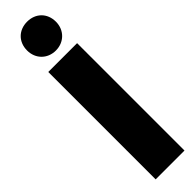

<svg xmlns="http://www.w3.org/2000/svg" viewBox="-323 -909 885 885"><g transform="rotate(-45 119.0 -466.5)"><path d="M137 -745C191 -745 231 -785 231 -839C231 -895 192 -933 137 -933C82 -933 43 -895 43 -839C43 -785 82 -745 137 -745ZM42 0H230V-700H42Z"/></g></svg>

Font: Arthouse Owned Black
Style: Regular
Weight: 900
Designer: Jeremy Tribby
Foundry: Tribby Type
Version: Version 1.000;PS 001.000;hotconv 1.0.88;makeotf.lib2.5.64775